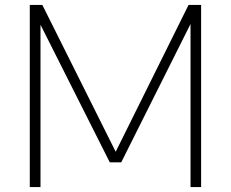

<svg xmlns="http://www.w3.org/2000/svg" viewBox="-20 -760 938 780"><path d="M101 0V-740H152L450 -143.5L746 -740H797V0H754V-662.5L472.5 -100.5H426L144.5 -659.5V0Z"/></svg>

Font: Encode Sans Semi Expanded ExtraLight
Style: Regular
Weight: 200
Width: 6
Designer: Multiple Designers
Foundry: Impallari Type
Version: Version 3.000; ttfautohint (v1.8.3) -l 8 -r 50 -G 200 -x 14 